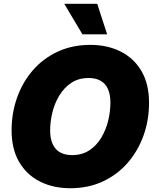

<svg xmlns="http://www.w3.org/2000/svg" viewBox="-20 -972 807 1002"><path d="M347.2 10.3Q257.3 10.3 188.2 -24.7Q119.1 -59.6 79.8 -127Q40.5 -194.3 40.5 -291.5Q40.5 -382.3 69.3 -463.1Q98.1 -543.9 151.9 -605.7Q205.6 -667.5 281.5 -702.6Q357.4 -737.8 451.2 -737.8Q540.5 -737.8 609.6 -703.1Q678.7 -668.5 718.3 -601.1Q757.8 -533.7 757.8 -435.5Q757.8 -344.2 728.5 -263.4Q699.2 -182.6 645.3 -121.1Q591.3 -59.6 515.9 -24.7Q440.4 10.3 347.2 10.3ZM356 -162.6Q408.7 -162.6 446.5 -187.7Q484.4 -212.9 508.8 -253.9Q533.2 -294.9 544.7 -342.8Q556.2 -390.6 556.2 -436.5Q556.2 -478.5 543.5 -507.1Q530.8 -535.6 505.6 -550.3Q480.5 -564.9 442.4 -564.9Q390.1 -564.9 352.3 -539.8Q314.5 -514.6 289.8 -473.9Q265.1 -433.1 253.4 -385.3Q241.7 -337.4 241.7 -291Q241.7 -249.5 254.6 -220.7Q267.6 -191.9 293 -177.2Q318.4 -162.6 356 -162.6ZM410.2 -793 315.4 -952.1H487.3L539.1 -793Z"/></svg>

Font: Inter 20pt Black
Style: Italic
Weight: 900
Italic angle: -9.3988°
Version: Version 4.001;git-66647c0bb